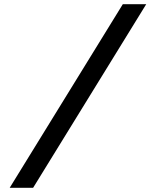

<svg xmlns="http://www.w3.org/2000/svg" viewBox="-20 -690 713 910"><path d="M562 -670 26 200H137L673 -670Z"/></svg>

Font: LT Wave Mono Medium
Style: Italic
Weight: 500
Designer: Daniel Lyons
Version: Version 2.5 (Glyphs App)